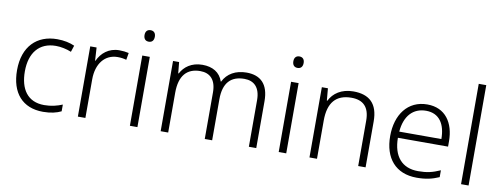

<svg xmlns="http://www.w3.org/2000/svg" viewBox="-63 -1184 3736 1432"><g transform="rotate(10 1805.5 -468.0)"><path d="M301 -83C359 -83 404 -94 438 -111V-162C400 -146 354 -134 301 -134C174 -134 116 -224 116 -357C116 -498 186 -584 312 -584C349 -584 393 -575 429 -560L445 -609C410 -625 364 -635 313 -635C160 -635 57 -536 57 -356C57 -184 145 -83 301 -83Z M783 -634C703 -634 648 -586 621 -526H618L612 -625H564V-93H621V-385C621 -504 683 -582 780 -582C804 -582 825 -579 846 -573L855 -626C834 -631 809 -634 783 -634Z M987 -822C962 -822 948 -806 948 -779C948 -751 962 -735 987 -735C1012 -735 1026 -751 1026 -779C1026 -806 1012 -822 987 -822ZM1015 -625H958V-93H1015Z M1747 -635C1664 -635 1602 -599 1571 -536H1568C1546 -602 1490 -635 1413 -635C1330 -635 1276 -593 1249 -541H1245L1237 -625H1191V-93H1248V-395C1248 -524 1304 -586 1405 -586C1479 -586 1525 -541 1525 -446V-93H1581V-404C1581 -528 1637 -586 1739 -586C1813 -586 1859 -541 1859 -446V-93H1915V-448C1915 -578 1852 -635 1747 -635Z M2114 -822C2089 -822 2075 -806 2075 -779C2075 -751 2089 -735 2114 -735C2139 -735 2153 -751 2153 -779C2153 -806 2139 -822 2114 -822ZM2142 -625H2085V-93H2142Z M2556 -635C2466 -635 2405 -592 2376 -533H2372L2364 -625H2318V-93H2375V-383C2375 -518 2433 -586 2550 -586C2639 -586 2687 -539 2687 -437V-93H2743V-441C2743 -575 2677 -635 2556 -635Z M3116 -635C2968 -635 2883 -517 2883 -355C2883 -188 2971 -83 3131 -83C3199 -83 3247 -94 3300 -117V-169C3241 -143 3199 -133 3133 -133C3011 -133 2943 -211 2942 -352H3322V-391C3322 -533 3252 -635 3116 -635ZM3115 -587C3216 -587 3263 -511 3263 -399H2944C2954 -520 3017 -587 3115 -587Z M3523 -93V-853H3466V-93Z"/></g></svg>

Font: Noto Sans Telugu UI Light
Style: Regular
Weight: 300
Designer: Jelle Bosma - Monotype Design Team
Foundry: Monotype Imaging Inc.
Version: Version 2.005